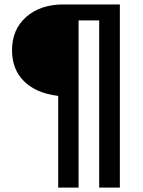

<svg xmlns="http://www.w3.org/2000/svg" viewBox="-20 -749 642 865"><path d="M242.2 96.2H334V-657.2H426.8V96.2H520V-729H266.1C196.3 -729 140.1 -710 97.7 -672.4C55.2 -634.8 34.2 -585 34.2 -522.5C34.2 -464.8 52.2 -418.5 88.4 -382.8C124 -347.7 172.9 -325.7 242.2 -316.9Z"/></svg>

Font: Hack
Style: Bold
Weight: 700
Monospace: yes
Designer: Christopher Simpkins
Foundry: Christopher Simpkins
Version: Version 2.010